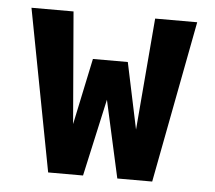

<svg xmlns="http://www.w3.org/2000/svg" viewBox="-43 -567 686 614"><g transform="rotate(5 300.0 -260.0)"><path d="M133 0 34 -520H169L199 -161L244 -374H356L401 -161L431 -520H566L467 0H355L300 -248L245 0Z"/></g></svg>

Font: Iosevka Heavy Extended
Style: Regular
Weight: 900
Width: 7
Monospace: yes
Designer: Belleve Invis
Foundry: Belleve Invis
Version: Version 32.5.0; ttfautohint (v1.8.4)